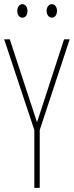

<svg xmlns="http://www.w3.org/2000/svg" viewBox="-20 -903 355 923"><path d="M63 -850C63 -833 72 -818 88 -818C102 -818 112 -831 112 -850C112 -869 102 -883 88 -883C72 -883 63 -867 63 -850ZM204 -851C204 -833 214 -818 229 -818C244 -818 254 -832 254 -851C254 -870 243 -883 229 -883C214 -883 204 -868 204 -851ZM158 -315 27 -714H0L145 -278V0H171V-278L315 -714H288Z"/></svg>

Font: Noto Sans Armenian ExtraCondensed Thin
Style: Regular
Weight: 100
Width: 2
Designer: Monotype Design Team
Foundry: Monotype Imaging Inc.
Version: Version 2.008